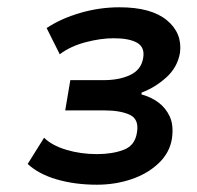

<svg xmlns="http://www.w3.org/2000/svg" viewBox="-20 -731 540 527"><path d="M246 -224Q186 -224 136 -238.5Q86 -253 56 -281L101 -353Q122 -332 161.5 -320Q201 -308 246 -308Q289 -308 320 -320Q351 -332 356 -368Q362 -404 336 -416Q310 -428 266 -428H159L173 -511H264Q308 -511 338 -525.5Q368 -540 373 -572Q378 -601 356.5 -613.5Q335 -626 292 -626Q256 -626 214.5 -615Q173 -604 144 -582L108 -654Q147 -680 200 -695.5Q253 -711 308 -711Q395 -711 438 -675.5Q481 -640 474 -586Q467 -546 436.5 -518.5Q406 -491 369 -477L368 -472Q394 -465 414.5 -450Q435 -435 446 -411Q457 -387 452 -351Q446 -312 415.5 -283Q385 -254 340.5 -239Q296 -224 246 -224Z"/></svg>

Font: Nunito Sans 6pt
Style: Bold Italic
Weight: 700
Italic angle: -9°
Version: Version 3.101;gftools[0.9.27]